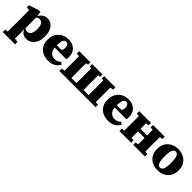

<svg xmlns="http://www.w3.org/2000/svg" viewBox="299 -1858 3423 3423"><g transform="rotate(45 2011.0 -146.5)"><path d="M28 223V161L129 151H233L339 161V223ZM84 223Q85 181 85 142.5Q85 104 85.5 68.5Q86 33 86 -2V-273Q86 -296 85.5 -314.5Q85 -333 85 -350Q85 -367 84 -386L22 -391V-445L214 -508L250 -503L262 -413L267 -405V-90L262 -83L266 3Q266 36 266 71Q266 106 266.5 144Q267 182 267 223ZM412 15Q371 15 343 2.5Q315 -10 295.5 -32Q276 -54 261 -83H217L222 -153Q247 -123 272 -105.5Q297 -88 331 -88Q361 -88 382.5 -104.5Q404 -121 416 -156.5Q428 -192 428 -248Q428 -332 402.5 -369Q377 -406 332 -406Q307 -406 286 -394.5Q265 -383 248 -367.5Q231 -352 218 -338L213 -411H261Q280 -441 301.5 -464.5Q323 -488 352 -502Q381 -516 421 -516Q477 -516 521.5 -485.5Q566 -455 591.5 -396Q617 -337 617 -250Q617 -167 589.5 -107.5Q562 -48 515.5 -16.5Q469 15 412 15Z M962 15Q881 15 820 -15.5Q759 -46 724.5 -104Q690 -162 690 -246Q690 -330 724 -390.5Q758 -451 818 -483.5Q878 -516 954 -516Q1024 -516 1074.5 -488.5Q1125 -461 1152.5 -412.5Q1180 -364 1180 -299Q1180 -280 1178.5 -266Q1177 -252 1174 -236H805V-291H985Q1004 -302 1010.5 -316.5Q1017 -331 1017 -359Q1017 -391 1009 -412.5Q1001 -434 986.5 -445Q972 -456 953 -456Q929 -456 911.5 -439Q894 -422 885 -381.5Q876 -341 876 -270Q876 -208 895.5 -167.5Q915 -127 948 -107.5Q981 -88 1021 -88Q1061 -88 1089 -101.5Q1117 -115 1139 -140L1183 -106Q1161 -69 1131 -41.5Q1101 -14 1059.5 0.5Q1018 15 962 15Z M1293 0Q1294 -30 1294 -67.5Q1294 -105 1294.5 -144Q1295 -183 1295 -217V-283Q1295 -317 1294.5 -356Q1294 -395 1294 -433Q1294 -471 1293 -500H1474Q1473 -471 1473 -433Q1473 -395 1472.5 -356Q1472 -317 1472 -283V-217Q1472 -183 1472.5 -144Q1473 -105 1473 -67.5Q1473 -30 1474 0ZM1601 0Q1601 -30 1601.5 -67.5Q1602 -105 1602 -144Q1602 -183 1602 -217V-283Q1602 -317 1602 -356Q1602 -395 1601.5 -433Q1601 -471 1601 -500H1779Q1778 -471 1778 -433Q1778 -395 1777.5 -356Q1777 -317 1777 -283V-217Q1777 -183 1777.5 -144Q1778 -105 1778 -67.5Q1778 -30 1779 0ZM1906 0Q1906 -30 1906.5 -67.5Q1907 -105 1907 -144Q1907 -183 1907 -217V-283Q1907 -317 1907 -356Q1907 -395 1906.5 -433Q1906 -471 1906 -500H2087Q2086 -471 2086 -433Q2086 -395 2085.5 -356Q2085 -317 2085 -283V-217Q2085 -183 2085.5 -144Q2086 -105 2086 -67.5Q2086 -30 2087 0ZM1234 -439V-500H1516V-439L1428 -429H1340ZM1559 -439V-500H1821V-439L1733 -429H1648ZM1864 -439V-500H2146V-439L2040 -429H1953ZM1234 0V-61L1340 -71H1369V0ZM2011 0V-71H2040L2146 -61V0ZM1424 0V-64H1956V0Z M2475 15Q2394 15 2333 -15.5Q2272 -46 2237.5 -104Q2203 -162 2203 -246Q2203 -330 2237 -390.5Q2271 -451 2331 -483.5Q2391 -516 2467 -516Q2537 -516 2587.5 -488.5Q2638 -461 2665.5 -412.5Q2693 -364 2693 -299Q2693 -280 2691.5 -266Q2690 -252 2687 -236H2318V-291H2498Q2517 -302 2523.5 -316.5Q2530 -331 2530 -359Q2530 -391 2522 -412.5Q2514 -434 2499.5 -445Q2485 -456 2466 -456Q2442 -456 2424.5 -439Q2407 -422 2398 -381.5Q2389 -341 2389 -270Q2389 -208 2408.5 -167.5Q2428 -127 2461 -107.5Q2494 -88 2534 -88Q2574 -88 2602 -101.5Q2630 -115 2652 -140L2696 -106Q2674 -69 2644 -41.5Q2614 -14 2572.5 0.5Q2531 15 2475 15Z M2803 0Q2803 -30 2803.5 -67.5Q2804 -105 2804 -144Q2804 -183 2804 -217V-283Q2804 -317 2804 -356Q2804 -395 2803.5 -433Q2803 -471 2803 -500H2987Q2987 -471 2986.5 -433Q2986 -395 2986 -356Q2986 -317 2986 -283V-238Q2986 -194 2986 -150.5Q2986 -107 2986.5 -68.5Q2987 -30 2987 0ZM3150 0Q3151 -31 3151 -69Q3151 -107 3151.5 -150.5Q3152 -194 3152 -238V-283Q3152 -317 3151.5 -356Q3151 -395 3151 -433Q3151 -471 3150 -500H3335Q3334 -471 3334 -433Q3334 -395 3333.5 -356Q3333 -317 3333 -283V-217Q3333 -183 3333.5 -144Q3334 -105 3334 -67.5Q3334 -30 3335 0ZM2747 0V-61L2850 -71H2941L3043 -61V0ZM2747 -439V-500H3043V-439L2941 -429H2850ZM3095 0V-61L3197 -71H3288L3390 -61V0ZM3095 -439V-500H3390V-439L3288 -429H3197ZM2934 -230V-294H3203V-230Z M3719 15Q3640 15 3578.5 -16Q3517 -47 3482 -107Q3447 -167 3447 -250Q3447 -335 3483.5 -394Q3520 -453 3582 -484.5Q3644 -516 3719 -516Q3793 -516 3855 -485Q3917 -454 3954 -395.5Q3991 -337 3991 -252Q3991 -168 3955.5 -108Q3920 -48 3858.5 -16.5Q3797 15 3719 15ZM3719 -48Q3745 -48 3763.5 -67.5Q3782 -87 3791.5 -131Q3801 -175 3801 -249Q3801 -323 3791.5 -367Q3782 -411 3763.5 -431.5Q3745 -452 3719 -452Q3692 -452 3673.5 -432Q3655 -412 3645.5 -368.5Q3636 -325 3636 -251Q3636 -178 3645.5 -133.5Q3655 -89 3673.5 -68.5Q3692 -48 3719 -48Z"/></g></svg>

Font: Source Serif 4 ExtraBold
Style: Regular
Weight: 800
Designer: Frank Grießhammer
Foundry: Adobe Systems Incorporated
Version: Version 4.004;hotconv 1.0.116;makeotfexe 2.5.65601